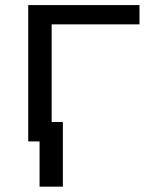

<svg xmlns="http://www.w3.org/2000/svg" viewBox="-20 -548 640 744"><path d="M520.5 -453.6H180.2V-75.2H223.6V175.3H133.3V0H89.4V-528.3H520.5Z"/></svg>

Font: RobotoMono-Regular
Style: Regular
Weight: 400
Designer: Google
Version: Version 2.000985; 2015; ttfautohint (v1.3)